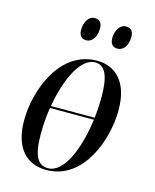

<svg xmlns="http://www.w3.org/2000/svg" viewBox="-113 -812 725 899"><g transform="rotate(15 250.0 -363.0)"><path d="M373 -625C400 -625 422 -651 422 -694C422 -725 408 -736 386 -736C355 -736 337 -701 337 -668C337 -636 352 -625 373 -625ZM222 -625C248 -625 270 -651 270 -695C270 -725 256 -736 234 -736C203 -736 186 -701 186 -668C186 -636 200 -625 222 -625ZM198 10C376 10 453 -203 453 -348C453 -488 383 -546 297 -546C117 -546 38 -335 38 -188C38 -54 102 10 198 10ZM290 -536C338 -536 360 -489 360 -389C360 -355 358 -320 354 -285H142C165 -419 219 -536 290 -536ZM203 0C156 0 130 -38 130 -143C130 -186 133 -232 140 -275H353C334 -135 283 0 203 0Z"/></g></svg>

Font: Noto Serif Display ExtraCondensed Medium
Style: Italic
Weight: 500
Width: 2
Italic angle: -12°
Designer: Monotype Design Team
Foundry: Monotype Imaging Inc.
Version: Version 2.009